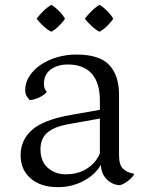

<svg xmlns="http://www.w3.org/2000/svg" viewBox="-20 -757 608 792"><path d="M533 -37Q530 -32 523.5 -25Q517 -18 509 -11.5Q501 -5 491.5 0Q482 5 474 7Q442 5 420 -17.5Q398 -40 396 -77Q388 -62 372 -45.5Q356 -29 333.5 -15.5Q311 -2 282 6.5Q253 15 219 15Q148 15 106.5 -21Q65 -57 65 -117Q65 -179 112 -221Q159 -263 273 -283L392 -304V-343Q392 -415 358.5 -453Q325 -491 259 -491Q218 -491 189.5 -470.5Q161 -450 161 -410Q161 -392 173 -378Q164 -366 144 -356Q124 -346 103 -344Q98 -349 91 -359Q84 -369 84 -386Q84 -417 102 -444Q120 -471 149 -490.5Q178 -510 216 -521Q254 -532 295 -532Q391 -532 431 -488.5Q471 -445 471 -367V-116Q471 -75 489 -59.5Q507 -44 531 -41ZM251 -38Q303 -38 339.5 -62Q376 -86 392 -124V-268L258 -244Q204 -234 175.5 -210Q147 -186 147 -141Q147 -91 177.5 -64.5Q208 -38 251 -38ZM248 -680Q244 -673 237 -665Q230 -657 222.5 -649.5Q215 -642 207 -636Q199 -630 192 -626Q177 -633 159.5 -649Q142 -665 131 -680Q143 -696 159.5 -712Q176 -728 192 -737Q206 -729 222.5 -712.5Q239 -696 248 -680ZM447 -680Q443 -673 436 -665Q429 -657 421.5 -649.5Q414 -642 406 -636Q398 -630 391 -626Q376 -633 358.5 -649Q341 -665 330 -680Q342 -696 358.5 -712Q375 -728 391 -737Q405 -729 421.5 -712.5Q438 -696 447 -680Z"/></svg>

Font: Gotu
Style: Regular
Weight: 400
Designer: Sarang Kulkarni & Kailash Malviya
Foundry: Ek Type
Version: Version 2.320;hotconv 1.0.109;makeotfexe 2.5.65596; ttfautoh